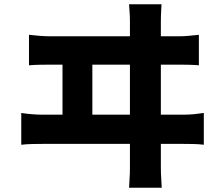

<svg xmlns="http://www.w3.org/2000/svg" viewBox="-20 -816 1040 894"><path d="M732 -796Q730 -764 729.5 -745.5Q729 -727 729 -716Q729 -708 729 -669.5Q729 -631 729 -571.5Q729 -512 729 -442.5Q729 -373 729 -304Q729 -235 729 -176.5Q729 -118 729 -80Q729 -42 729 -37Q729 -31 729.5 -8.5Q730 14 733 58H581Q584 15 584.5 -6.5Q585 -28 585 -35Q585 -40 585 -78Q585 -116 585 -175.5Q585 -235 585 -305.5Q585 -376 585 -446Q585 -516 585 -575.5Q585 -635 585 -673Q585 -711 585 -716Q585 -727 584.5 -743Q584 -759 581 -796ZM271 -249V-578H410V-249ZM79 -290Q104 -286 130.5 -284Q157 -282 180 -282H833Q860 -282 885 -284.5Q910 -287 929 -290V-142Q907 -145 879 -145.5Q851 -146 833 -146H180Q158 -146 131.5 -145.5Q105 -145 79 -142ZM115 -654Q139 -651 165.5 -649Q192 -647 217 -647H810Q838 -647 862 -649.5Q886 -652 906 -654V-512Q884 -514 855.5 -514.5Q827 -515 810 -515H217Q193 -515 166.5 -514.5Q140 -514 115 -512Z"/></svg>

Font: Noto Sans SC ExtraBold
Style: Regular
Weight: 800
Designer: Ryoko NISHIZUKA 西塚涼子 (kana, bopomofo & ideographs); Paul D. Hunt (Latin, Greek & Cyrillic); Sandoll Communications 산돌커뮤니
Foundry: Adobe
Version: Version 2.004-H2;hotconv 1.0.118;makeotfexe 2.5.65603